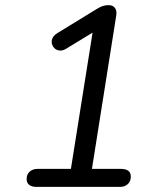

<svg xmlns="http://www.w3.org/2000/svg" viewBox="-20 -732 640 752"><path d="M122.8 0Q104.8 0 94.5 -7.8Q84.3 -15.6 84.3 -31.1Q84.3 -49.1 96.2 -59.8Q108.2 -70.5 127.1 -70.5H257.7L347.9 -637.8L391.4 -633.9L238.7 -540.9Q224.5 -532.6 212.9 -534.1Q201.2 -535.5 193.4 -543Q185.6 -550.6 183.2 -561.3Q180.7 -572 185.9 -582.9Q191 -593.9 204.6 -602.2L359 -696.9Q372.5 -705.2 383.2 -708.6Q393.8 -711.9 405 -711.9Q421.9 -711.9 430.2 -701Q438.5 -690.1 435.1 -670.1L340.1 -70.5H453.8Q472.3 -70.5 482.3 -63.2Q492.3 -55.9 492.3 -40.4Q492.3 -22.3 480.8 -11.2Q469.4 0 449.5 0Z"/></svg>

Font: Nunito ExtraLight
Style: Italic
Weight: 200
Italic angle: -9°
Designer: Vernon Adams
Foundry: Vernon Adams
Version: Version 3.602